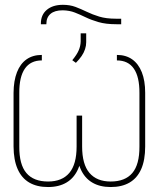

<svg xmlns="http://www.w3.org/2000/svg" viewBox="-20 -752 645 782"><path d="M456.1 -505.9V-528.3Q492.7 -528.3 518.3 -510.3Q543.9 -492.2 557.6 -457.8Q571.3 -423.3 571.3 -374V-155.3Q571.3 -100.1 555.2 -63.5Q539.1 -26.9 507.8 -8.5Q476.6 9.8 430.7 9.8Q386.2 9.8 355.2 -8.8Q324.2 -27.3 308.1 -64.2Q292 -101.1 292 -155.3V-281.2H314.5V-155.3Q314.5 -83 344.2 -47.9Q374 -12.7 430.7 -12.7Q489.7 -12.7 519 -47.4Q548.3 -82 547.9 -155.3V-373Q548.3 -439 525.1 -472.4Q502 -505.9 456.1 -505.9ZM150.4 -528.3V-505.9Q104.5 -505.9 81.3 -472.4Q58.1 -439 58.6 -373V-155.3Q58.1 -82 87.4 -47.4Q116.7 -12.7 175.8 -12.7Q232.9 -12.7 262.5 -47.9Q292 -83 292 -155.3V-281.2H314.5V-155.3Q314.5 -101.1 298.3 -64.2Q282.2 -27.3 251.2 -8.8Q220.2 9.8 175.8 9.8Q130.4 9.8 99.1 -8.5Q67.9 -26.9 51.8 -63.5Q35.6 -100.1 35.2 -155.3V-374Q35.6 -423.3 49.1 -457.8Q62.5 -492.2 88.1 -510.3Q113.8 -528.3 150.4 -528.3ZM289.1 -496.1 274.4 -506.8Q293 -529.3 300.5 -546.9Q308.1 -564.5 308.6 -583V-616.2H331.1V-580.1Q331.1 -565.9 326.4 -551.8Q321.8 -537.6 312.5 -523.9Q303.2 -510.3 289.1 -496.1ZM452.1 -675.8H473.6V-653.3H454.1Q411.1 -653.3 381.6 -661.9Q352.1 -670.4 329.3 -681.4Q306.6 -692.4 284.9 -700.9Q263.2 -709.5 235.4 -710Q202.6 -710 185.8 -695.6Q168.9 -681.2 168.9 -655.3V-653.3H146.5V-656.2Q146.5 -691.9 170.9 -712.2Q195.3 -732.4 236.3 -732.4Q264.6 -732.4 287.4 -723.9Q310.1 -715.3 333.3 -704.1Q356.4 -692.9 384.5 -684.3Q412.6 -675.8 452.1 -675.8Z"/></svg>

Font: Inter Tight Thin
Style: Regular
Weight: 250
Designer: Rasmus Andersson
Foundry: rsms
Version: Version 3.004